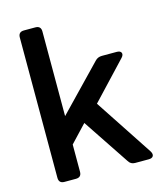

<svg xmlns="http://www.w3.org/2000/svg" viewBox="-113 -842 793 927"><g transform="rotate(-15 283.5 -378.5)"><path d="M94 0Q66 0 66 -28V-729Q66 -757 94 -757H151Q179 -757 179 -729V-306L392 -527Q405 -541 426 -541H500Q518 -541 522.5 -530.5Q527 -520 515 -507L343 -324L534 -34Q543 -19 537.5 -9.5Q532 0 515 0H447Q425 0 414 -19L260 -250L179 -164V-28Q179 0 151 0Z"/></g></svg>

Font: Pitagon Sans Text SemiBold
Style: Regular
Weight: 600
Designer: Travis Tran
Foundry: Pitagon
Version: Version 1.001; ttfautohint (v1.8.4.7-5d5b);gftools[0.9.26]